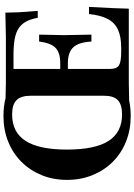

<svg xmlns="http://www.w3.org/2000/svg" viewBox="147 -911 775 1109"><g transform="rotate(-90 534.5 -356.5)"><path d="M420 11Q339 11 271.5 -16Q204 -43 154.5 -92.5Q105 -142 77.5 -209.5Q50 -277 50 -357Q50 -437 77.5 -504Q105 -571 154.5 -620.5Q204 -670 271.5 -697Q339 -724 420 -724Q447 -724 472.5 -721Q498 -718 522 -712L608 -710H876L1016 -713L1018 -638L1026 -526H986Q979 -566 964.5 -593Q950 -620 926 -636Q902 -652 864.5 -659Q827 -666 773 -666H691V-107Q691 -70 711.5 -57Q732 -44 790 -44H813Q877 -44 917.5 -62.5Q958 -81 979.5 -122Q1001 -163 1008 -230H1049L1042 -90L1039 0H608L508 2Q466 11 420 11ZM428 -39Q485 -39 510.5 -63.5Q536 -88 536 -143V-567Q536 -623 510.5 -648.5Q485 -674 428 -674Q325 -674 275 -596Q225 -518 225 -357Q225 -195 275 -117Q325 -39 428 -39ZM849 -216Q845 -289 816 -320.5Q787 -352 723 -352H645V-396H723Q785 -396 813 -423.5Q841 -451 849 -518H889L886 -374L889 -216Z"/></g></svg>

Font: Baskervville SC
Style: Regular
Weight: 400
Designer: Alexis Faudot, Rémi Forte, Morgane Pierson, Rafael Ribas, Tanguy Vanlaeys, Rosalie Wagner, Thomas Huot-Marchand
Foundry: ANRT
Version: Version 1.100